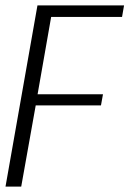

<svg xmlns="http://www.w3.org/2000/svg" viewBox="-40 -695 482 715"><path d="M-19.5 0H39L93 -302.5H336L343.5 -344H100L150.5 -632H414.5L422 -675H99.5Z"/></svg>

Font: Anybody SemiCondensed Light
Style: Italic
Weight: 300
Width: 4
Italic angle: -10°
Version: Version 1.113;gftools[0.9.25]